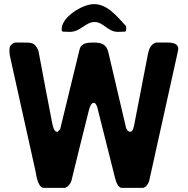

<svg xmlns="http://www.w3.org/2000/svg" viewBox="-20 -914 914 934"><path d="M26 -672C26 -648 27 -648 33 -620C57 -513 141 -135 153 -80C155 -70 163 0 193 0H293C308 0 323 -21 327 -33C339 -85 400 -328 413 -380C416 -390 422 -414 437 -414C445 -414 451 -399 453 -393C466 -341 527 -99 540 -47C544 -33 553 0 573 0H673C691 0 705 -26 707 -40C727 -130 820 -550 840 -640C841 -646 846 -669 847 -673V-677C847 -711 797 -707 777 -707H740C714 -700 705 -677 700 -653C690 -601 643 -359 633 -307C631 -298 627 -273 614 -273C603 -273 596 -283 593 -293L507 -660C498 -699 472 -707 437 -707C410 -707 375 -707 367 -673L273 -287C273 -285 264 -276 260 -273H257C240 -273 235 -312 233 -320C223 -372 176 -615 167 -667C150 -708 134 -707 90 -707H53C35 -701 26 -690 26 -672ZM280 -773C280 -767 279 -762 287 -760C292 -760 315 -759 320 -759C372 -759 395 -807 441 -807C482 -807 505 -759 553 -759C558 -759 582 -760 587 -760C595 -762 594 -771 594 -777C594 -778 594 -785 593 -787C550 -833 504 -894 437 -894C381 -894 280 -831 280 -773Z"/></svg>

Font: Asimov Print
Style: C
Weight: 500
Designer: Google
Version: Version 2.000980: 2014